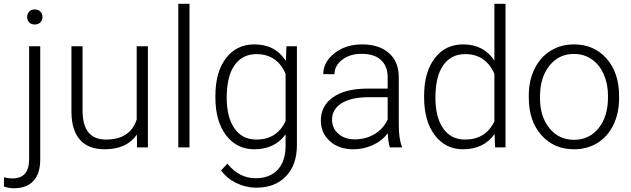

<svg xmlns="http://www.w3.org/2000/svg" viewBox="-71 -770 3298 1003"><path d="M139.2 -528.3V63Q139.2 136.2 104 174.8Q68.8 213.4 0.5 213.4Q-25.9 213.4 -50.8 204.1L-49.8 155.8Q-28.3 162.1 -5.9 162.1Q81.1 162.1 81.1 62V-528.3ZM110.4 -720.7Q129.4 -720.7 140.1 -709.2Q150.9 -697.8 150.9 -681.2Q150.9 -664.6 140.1 -653.3Q129.4 -642.1 110.4 -642.1Q91.8 -642.1 81.3 -653.3Q70.8 -664.6 70.8 -681.2Q70.8 -697.8 81.3 -709.2Q91.8 -720.7 110.4 -720.7Z M644 -66.9Q591.3 9.8 475.6 9.8Q391.1 9.8 347.2 -39.3Q303.2 -88.4 302.2 -184.6V-528.3H360.4V-191.9Q360.4 -41 482.4 -41Q609.4 -41 643.1 -146V-528.3H701.7V0H645Z M918.9 0H860.4V-750H918.9Z M1054.2 -269Q1054.2 -393.1 1109.1 -465.6Q1164.1 -538.1 1258.3 -538.1Q1366.2 -538.1 1422.4 -452.1L1425.3 -528.3H1480V-10.7Q1480 91.3 1422.9 150.9Q1365.7 210.4 1268.1 210.4Q1212.9 210.4 1162.8 185.8Q1112.8 161.1 1084 120.1L1116.7 85Q1178.7 161.1 1264.2 161.1Q1337.4 161.1 1378.4 117.9Q1419.4 74.7 1420.9 -2V-68.4Q1364.7 9.8 1257.3 9.8Q1165.5 9.8 1109.9 -63.5Q1054.2 -136.7 1054.2 -261.2ZM1113.3 -258.8Q1113.3 -157.7 1153.8 -99.4Q1194.3 -41 1268.1 -41Q1376 -41 1420.9 -137.7V-383.3Q1400.4 -434.1 1361.8 -460.7Q1323.2 -487.3 1269 -487.3Q1195.3 -487.3 1154.3 -429.4Q1113.3 -371.6 1113.3 -258.8Z M1965.8 0Q1957 -24.9 1954.6 -73.7Q1923.8 -33.7 1876.2 -12Q1828.6 9.8 1775.4 9.8Q1699.2 9.8 1652.1 -32.7Q1605 -75.2 1605 -140.1Q1605 -217.3 1669.2 -262.2Q1733.4 -307.1 1848.1 -307.1H1954.1V-367.2Q1954.1 -423.8 1919.2 -456.3Q1884.3 -488.8 1817.4 -488.8Q1756.3 -488.8 1716.3 -457.5Q1676.3 -426.3 1676.3 -382.3L1617.7 -382.8Q1617.7 -445.8 1676.3 -491.9Q1734.9 -538.1 1820.3 -538.1Q1908.7 -538.1 1959.7 -493.9Q2010.7 -449.7 2012.2 -370.6V-120.6Q2012.2 -43.9 2028.3 -5.9V0ZM1782.2 -42Q1840.8 -42 1887 -70.3Q1933.1 -98.6 1954.1 -146V-262.2H1849.6Q1762.2 -261.2 1712.9 -230.2Q1663.6 -199.2 1663.6 -145Q1663.6 -100.6 1696.5 -71.3Q1729.5 -42 1782.2 -42Z M2144.5 -269Q2144.5 -392.1 2199.5 -465.1Q2254.4 -538.1 2348.6 -538.1Q2455.6 -538.1 2511.7 -453.6V-750H2569.8V0H2515.1L2512.7 -70.3Q2456.5 9.8 2347.7 9.8Q2256.3 9.8 2200.4 -63.7Q2144.5 -137.2 2144.5 -262.2ZM2203.6 -258.8Q2203.6 -157.7 2244.1 -99.4Q2284.7 -41 2358.4 -41Q2466.3 -41 2511.7 -136.2V-384.3Q2466.3 -487.3 2359.4 -487.3Q2285.6 -487.3 2244.6 -429.4Q2203.6 -371.6 2203.6 -258.8Z M2691.4 -272Q2691.4 -348.1 2720.9 -409.2Q2750.5 -470.2 2804.4 -504.2Q2858.4 -538.1 2926.8 -538.1Q3032.2 -538.1 3097.7 -464.1Q3163.1 -390.1 3163.1 -268.1V-255.9Q3163.1 -179.2 3133.5 -117.9Q3104 -56.6 3050.3 -23.4Q2996.6 9.8 2927.7 9.8Q2822.8 9.8 2757.1 -64.2Q2691.4 -138.2 2691.4 -260.3ZM2750 -255.9Q2750 -161.1 2799.1 -100.3Q2848.1 -39.6 2927.7 -39.6Q3006.8 -39.6 3055.9 -100.3Q3105 -161.1 3105 -260.7V-272Q3105 -332.5 3082.5 -382.8Q3060.1 -433.1 3019.5 -460.7Q2979 -488.3 2926.8 -488.3Q2848.6 -488.3 2799.3 -427Q2750 -365.7 2750 -266.6Z"/></svg>

Font: SteelSelectRoboto
Style: Regular
Weight: 300
Designer: Google
Version: Version 2.137; 2017